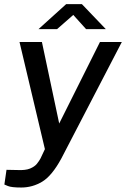

<svg xmlns="http://www.w3.org/2000/svg" viewBox="-34 -714 590 900"><path d="M65.5 165Q20 165 3.2 158Q-13.5 151 -13.5 151L-3.5 82L47 83Q85.5 85 107 76Q128.5 67 139.2 53.5Q150 40 156 28.5L176.5 -15L57.5 -517H162.5L243.5 -135L434.5 -517H537L253.5 29Q209.5 110 164 137.5Q118.5 165 65.5 165ZM146.5 -577.5 276 -694.5H350L462 -577.5H369.5L309.5 -644L233.5 -577.5Z"/></svg>

Font: Public Sans Medium
Style: Italic
Weight: 500
Italic angle: -8°
Designer: The Public Sans project authors (U.S. Web Design System). Libre Franklin designed by Pablo Impallari and Rodrigo Fuenzal
Version: Version 1.007; ttfautohint (v1.8.1) -l 8 -r 50 -G 200 -x 14 